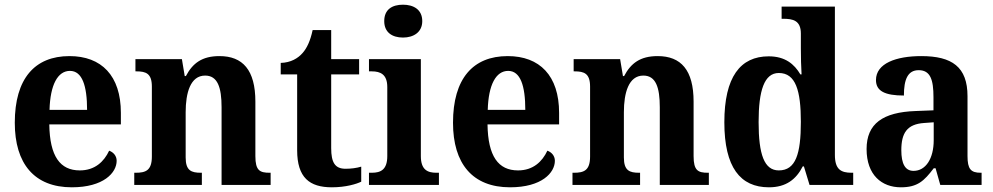

<svg xmlns="http://www.w3.org/2000/svg" viewBox="-20 -788 4232 818"><path d="M286 10C421 10 477 -52 477 -103C477 -125 462 -140 445 -146C423 -99 384 -62 320 -62C236 -62 192 -122 190 -258H495V-307C495 -466 412 -549 276 -549C128 -549 43 -453 43 -265C43 -91 126 10 286 10ZM351 -320H191C194 -427 226 -486 278 -486C330 -486 351 -423 351 -320Z M552 0H840V-52H836C795 -52 771 -61 771 -117V-310C771 -392 791 -466 854 -466C907 -466 924 -416 924 -331V0H1133V-52H1129C1087 -52 1068 -61 1068 -123V-355C1068 -490 1014 -549 915 -549C841 -549 801 -519 772 -464H767L755 -536H557V-484H561C602 -484 627 -475 627 -419V-121C627 -61 600 -52 558 -52H552Z M1394 10C1453 10 1499 -4 1519 -14V-78C1499 -72 1476 -69 1452 -69C1407 -69 1391 -96 1391 -157V-471H1510V-536H1391V-660H1312C1302 -613 1287 -582 1269 -562C1250 -540 1219 -521 1176 -520V-471H1246V-148C1246 -31 1299 10 1394 10Z M1697 -628C1741 -628 1779 -650 1779 -698C1779 -748 1741 -768 1697 -768C1651 -768 1617 -748 1617 -698C1617 -650 1651 -628 1697 -628ZM1552 0H1850V-52H1839C1801 -52 1773 -65 1773 -123V-536H1552V-484H1564C1601 -484 1630 -471 1630 -417V-123C1630 -65 1602 -52 1564 -52H1552Z M2153 10C2288 10 2344 -52 2344 -103C2344 -125 2329 -140 2312 -146C2290 -99 2251 -62 2187 -62C2103 -62 2059 -122 2057 -258H2362V-307C2362 -466 2279 -549 2143 -549C1995 -549 1910 -453 1910 -265C1910 -91 1993 10 2153 10ZM2218 -320H2058C2061 -427 2093 -486 2145 -486C2197 -486 2218 -423 2218 -320Z M2419 0H2707V-52H2703C2662 -52 2638 -61 2638 -117V-310C2638 -392 2658 -466 2721 -466C2774 -466 2791 -416 2791 -331V0H3000V-52H2996C2954 -52 2935 -61 2935 -123V-355C2935 -490 2881 -549 2782 -549C2708 -549 2668 -519 2639 -464H2634L2622 -536H2424V-484H2428C2469 -484 2494 -475 2494 -419V-121C2494 -61 2467 -52 2425 -52H2419Z M3256 10C3329 10 3372 -24 3400 -79H3405L3429 0H3615V-52H3608C3563 -52 3537 -66 3537 -128V-760H3310V-708H3317C3358 -708 3392 -701 3392 -645V-582C3392 -545 3393 -502 3395 -471H3390C3364 -515 3325 -548 3255 -548C3134 -548 3066 -460 3066 -267C3066 -75 3134 10 3256 10ZM3298 -62C3236 -62 3212 -130 3212 -268C3212 -402 3236 -477 3298 -477C3370 -477 3392 -402 3392 -269C3392 -132 3370 -62 3298 -62Z M3818 10C3889 10 3917 -17 3958 -71H3966L3986 0H4162V-52H4158C4116 -52 4102 -68 4102 -123V-378C4102 -503 4036 -549 3905 -549C3798 -549 3712 -518 3712 -447C3712 -400 3750 -381 3831 -381C3831 -449 3847 -489 3894 -489C3944 -489 3957 -448 3957 -374V-318L3881 -315C3741 -310 3672 -261 3672 -153C3672 -42 3737 10 3818 10ZM3872 -60C3836 -60 3820 -91 3820 -148C3820 -221 3844 -259 3917 -264L3958 -267V-191C3958 -112 3924 -60 3872 -60Z"/></svg>

Font: Noto Serif Hebrew SemiCondensed
Style: Bold
Weight: 700
Width: 4
Designer: Monotype Design Team
Foundry: Monotype Imaging Inc.
Version: Version 2.004